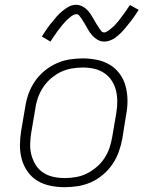

<svg xmlns="http://www.w3.org/2000/svg" viewBox="-20 -771 640 799"><path d="M249 8Q219 8 189.5 2Q160 -4 136 -18.5Q112 -33 95.5 -56Q79 -79 71 -107Q63 -135 63 -165Q63 -195 68 -226L85 -326Q89 -353 98.5 -380Q108 -407 124.5 -431.5Q141 -456 164.5 -475.5Q188 -495 214.5 -507Q241 -519 269 -523.5Q297 -528 324 -528Q354 -528 383.5 -522Q413 -516 437 -501.5Q461 -487 478 -464Q495 -441 502.5 -413Q510 -385 510.5 -355Q511 -325 505 -294L489 -194Q484 -167 474.5 -140Q465 -113 448.5 -88.5Q432 -64 409 -44.5Q386 -25 359.5 -13Q333 -1 304.5 3.5Q276 8 249 8ZM250 -30Q272 -30 295.5 -34Q319 -38 340.5 -48.5Q362 -59 381.5 -75.5Q401 -92 414.5 -112.5Q428 -133 435.5 -155.5Q443 -178 447 -201L464 -301Q468 -325 468 -349Q468 -373 462.5 -395Q457 -417 444.5 -436Q432 -455 413 -467.5Q394 -480 371.5 -485Q349 -490 324 -490Q302 -490 278.5 -486Q255 -482 233 -471.5Q211 -461 192 -444.5Q173 -428 159.5 -407.5Q146 -387 138 -364.5Q130 -342 127 -319L110 -219Q106 -195 105.5 -171Q105 -147 111 -125Q117 -103 129 -84Q141 -65 160 -52.5Q179 -40 202 -35Q225 -30 250 -30ZM414 -598Q406 -598 399 -600Q392 -602 386 -605.5Q380 -609 374.5 -613.5Q369 -618 364 -623.5Q359 -629 355 -634.5Q351 -640 347.5 -646Q344 -652 340.5 -658.5Q337 -665 333 -671.5Q329 -678 325 -684.5Q321 -691 317.5 -696Q314 -701 309.5 -706.5Q305 -712 297 -712Q293 -712 288.5 -710Q284 -708 280.5 -706Q277 -704 273 -700.5Q269 -697 264.5 -693Q260 -689 257.5 -687Q255 -685 252.5 -682Q250 -679 247.5 -676Q245 -673 242 -670Q239 -667 236.5 -663.5Q234 -660 231 -656Q228 -652 224.5 -648Q221 -644 218 -639.5Q215 -635 211.5 -630Q208 -625 204.5 -620Q201 -615 197.5 -609.5Q194 -604 190 -598L154 -619Q160 -628 165.5 -636.5Q171 -645 176.5 -653Q182 -661 187.5 -668Q193 -675 198.5 -681.5Q204 -688 208.5 -693.5Q213 -699 217.5 -704Q222 -709 227 -714Q232 -719 239 -724.5Q246 -730 252 -734.5Q258 -739 265.5 -743Q273 -747 281 -749Q289 -751 297 -751Q305 -751 311.5 -749Q318 -747 324.5 -743.5Q331 -740 336.5 -735.5Q342 -731 347 -725.5Q352 -720 356 -714Q360 -708 363.5 -702Q367 -696 370.5 -690Q374 -684 378 -677Q382 -670 386 -664Q390 -658 393.5 -653Q397 -648 401.5 -642Q406 -636 414 -636Q418 -636 422.5 -638.5Q427 -641 430 -643Q433 -645 437 -648Q441 -651 446 -655.5Q451 -660 453.5 -662Q456 -664 458.5 -667Q461 -670 463 -672.5Q465 -675 468.5 -678.5Q472 -682 474.5 -685.5Q477 -689 480 -693Q483 -697 486 -701Q489 -705 492.5 -709.5Q496 -714 499.5 -719Q503 -724 506.5 -729Q510 -734 513.5 -739.5Q517 -745 521 -750L557 -730Q551 -720 545 -711.5Q539 -703 534 -695.5Q529 -688 523 -681Q517 -674 512 -667.5Q507 -661 502 -655Q497 -649 492.5 -644Q488 -639 483.5 -634.5Q479 -630 472 -624Q465 -618 459 -613.5Q453 -609 445 -605.5Q437 -602 429.5 -600Q422 -598 414 -598Z"/></svg>

Font: Iosevka Aile Extralight
Style: Italic
Weight: 200
Italic angle: -9°
Designer: Belleve Invis
Foundry: Belleve Invis
Version: Version 31.1.0; ttfautohint (v1.8.4)